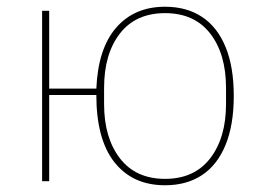

<svg xmlns="http://www.w3.org/2000/svg" viewBox="-20 -538 774 570"><path d="M470 12Q374 12 320 -56Q266 -124 266 -256H126V0H105V-506H126V-275H266Q271 -394 325 -456Q379 -518 470 -518Q534 -518 579.5 -488Q625 -458 649.5 -399Q674 -340 674 -253Q674 -167 649.5 -107.5Q625 -48 579.5 -18Q534 12 470 12ZM470 -7Q557 -7 604 -68Q651 -129 651 -229V-277Q651 -378 604 -438.5Q557 -499 470 -499Q383 -499 336 -438.5Q289 -378 289 -277V-229Q289 -129 336 -68Q383 -7 470 -7Z"/></svg>

Font: IBM Plex Sans Thin
Style: Regular
Weight: 250
Designer: Mike Abbink, Paul van der Laan, Pieter van Rosmalen
Foundry: Bold Monday
Version: Version 3.201